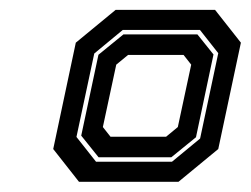

<svg xmlns="http://www.w3.org/2000/svg" viewBox="-20 -720 504 386"><path d="M138.8 -354.5 87 -420.4 132.4 -634.2 212.4 -700.1H412.4L464.3 -634.2L418.8 -420.4L338.8 -354.5ZM173.1 -394.8H325.7L382.3 -441.5L418.8 -613.1L382 -659.8H226.8L169.5 -612.4L133.7 -444.7ZM178.2 -403.8 143.3 -447.3 177.9 -609.9 228.1 -650.8H376.9L409.2 -610.5L374 -444.1L324.4 -403.8ZM202.2 -445.1H313.9L337.5 -464.6L364.4 -590L349.1 -609.5H237.4L213.7 -590L186.8 -464.6Z"/></svg>

Font: Tourney
Style: Bold Italic
Weight: 700
Italic angle: -12°
Version: Version 1.015